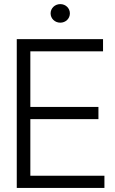

<svg xmlns="http://www.w3.org/2000/svg" viewBox="-20 -919 563 939"><path d="M62 0H490.7V-59.6H128.4V-336.4H461.4V-396H128.4V-668H483.9V-727.5H62ZM227.5 -853.5C227.5 -828.1 248.5 -808.1 274.9 -808.1C301.3 -808.1 321.8 -828.1 321.8 -853.5C321.8 -878.9 301.3 -898.9 274.9 -898.9C248.5 -898.9 227.5 -878.9 227.5 -853.5Z"/></svg>

Font: Guggenheim Sans Display Light
Style: Regular
Weight: 300
Designer: Modified by Tom Baber under direction of Pentagram Design 2023
Foundry: rsms
Version: Version 1.001;Glyphs 3.1.2 (3151)